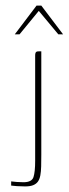

<svg xmlns="http://www.w3.org/2000/svg" viewBox="-20 -583 246 688"><path d="M20 67Q25 68 39.5 69Q54 70 64 70Q94 70 100 51.5Q106 33 106 -7Q106 -101 106 -195.5Q106 -290 106 -384Q106 -389 107 -392.5Q108 -396 110.5 -397.5Q113 -399 119 -399Q121 -399 123.5 -399Q126 -399 128 -399Q128 -362 128 -325Q128 -288 128 -251Q128 -214 128 -176.5Q128 -139 128 -102Q128 -65 128 -28Q128 -5 127.5 13.5Q127 32 124.5 45.5Q122 59 116 67.5Q110 76 99 80.5Q88 85 70 85Q55 85 40.5 84Q26 83 20 82Q20 78 20 74.5Q20 71 20 67ZM33 -460 111 -563H128L206 -460H189L119 -544L50 -460Z"/></svg>

Font: Genos Thin
Style: Regular
Weight: 100
Designer: Robert E. Leuschke
Foundry: Robert E. Leuschke
Version: Version 1.010